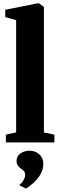

<svg xmlns="http://www.w3.org/2000/svg" viewBox="-20 -838 352 1130"><path d="M75 -59V-719.5L11 -737.5V-780.5L201 -818.5H210L238.5 -797V-58.5L300 -45.5V0H14.5V-45.5ZM235 127.5Q234.5 160.5 217.5 189Q200.5 217.5 176.8 238.8Q153 260 133.5 271H132L97 254L95.5 248Q109 239.5 118.5 222.5Q128 205.5 128 193.5Q128 178 121.8 170.2Q115.5 162.5 104 155Q93.5 148 85.5 137Q77.5 126 77.5 109Q77.5 88 89.8 74.8Q102 61.5 119 55.2Q136 49 149 49H152.5Q188 49 211.8 70.5Q235.5 92 235 127.5Z"/></svg>

Font: Merriweather 72pt Black
Style: Regular
Weight: 900
Version: Version 2.100